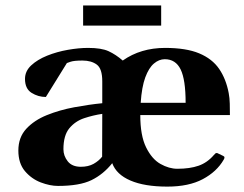

<svg xmlns="http://www.w3.org/2000/svg" viewBox="-20 -671 897 705"><path d="M192.9 11.7Q163.6 11.7 129.6 -1.2Q95.7 -14.2 71.5 -42.7Q47.4 -71.3 47.4 -118.2Q47.4 -166.5 76.4 -198Q105.5 -229.5 152.1 -248.3Q198.7 -267.1 252.4 -277.1Q306.2 -287.1 355.5 -292V-372.6Q355.5 -418.9 335.4 -433.8Q315.4 -448.7 282.7 -448.7Q251.5 -448.7 238.5 -444.1Q225.6 -439.5 225.6 -439.5L148.4 -314.9Q120.1 -314.9 95.9 -330.1Q71.8 -345.2 71.8 -381.3Q71.8 -409.7 94.5 -430.9Q117.2 -452.1 153.1 -466.6Q189 -481 229 -488Q269 -495.1 303.7 -495.1Q352.5 -495.1 378.9 -482.9Q405.3 -470.7 430.7 -448.7Q496.6 -495.1 586.4 -495.1Q663.6 -495.1 711.4 -475.1Q759.3 -455.1 784.7 -418Q810.1 -380.9 819.8 -329.1Q823.2 -311.5 823.7 -290Q824.2 -268.6 824.2 -248.5H495.1Q495.1 -173.3 516.4 -130.1Q537.6 -86.9 569.1 -69.1Q600.6 -51.3 631.3 -51.3Q677.2 -51.3 709.2 -62.5Q741.2 -73.7 765.1 -101.6Q767.6 -104 770.3 -106.9Q772.9 -109.9 777.8 -108.9L799.3 -98.6Q804.2 -96.7 804.2 -92.8Q804.2 -90.8 803.5 -88.9Q802.7 -86.9 801.3 -84.5Q775.9 -40.5 724.6 -13.2Q673.3 14.2 594.2 14.2Q510.7 14.2 459 -8.1Q407.2 -30.3 392.1 -71.8Q359.4 -30.8 315.7 -9.5Q272 11.7 192.9 11.7ZM496.6 -293.5H661.6Q661.6 -378.4 643.3 -416Q625 -453.6 585 -453.6Q564 -453.6 545.2 -437.7Q526.4 -421.9 513.4 -386.7Q500.5 -351.6 496.6 -293.5ZM276.9 -58.6Q304.2 -58.6 323.5 -69.3Q342.8 -80.1 355 -95.7L355.5 -252.9Q322.3 -248 289.3 -237.1Q256.3 -226.1 234.6 -200Q212.9 -173.8 212.9 -123Q212.9 -98.6 228.8 -78.6Q244.6 -58.6 276.9 -58.6ZM285.2 -577.1V-650.9H571.8V-577.1Z"/></svg>

Font: Gelasio
Style: Bold
Weight: 700
Designer: Eben Sorkin
Foundry: Eben Sorkin
Version: Version 1.008